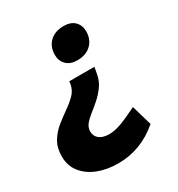

<svg xmlns="http://www.w3.org/2000/svg" viewBox="-194 -602 834 901"><g transform="rotate(-30 222.5 -151.5)"><path d="M186 192Q125 192 76.5 173Q28 154 -0.5 118Q-29 82 -29 32Q-29 -15 -9.5 -47.5Q10 -80 39 -103.5Q68 -127 97.5 -147.5Q127 -168 149 -190Q171 -212 176 -243L178 -257H314L308 -224Q302 -188 283 -161.5Q264 -135 241 -114.5Q218 -94 196 -77Q174 -60 159.5 -42.5Q145 -25 145 -4Q145 22 164 37Q183 52 218 52Q245 52 279.5 40Q314 28 376 -3L408 107Q358 150 302.5 171Q247 192 186 192ZM261 -323Q223 -323 202 -344Q181 -365 181 -397Q181 -442 209 -468.5Q237 -495 284 -495Q323 -495 343.5 -474Q364 -453 364 -421Q364 -377 336 -350Q308 -323 261 -323Z"/></g></svg>

Font: Gantari ExtraBold
Style: Italic
Weight: 800
Italic angle: -10°
Designer: Anugrah Pasau
Foundry: Lafontype
Version: Version 1.000